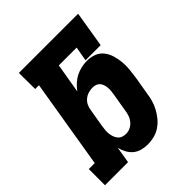

<svg xmlns="http://www.w3.org/2000/svg" viewBox="-203 -867 1006 1006"><g transform="rotate(-45 300.0 -363.5)"><path d="M314 8Q291 8 269 2Q247 -4 231 -17.5Q215 -31 204.5 -50.5Q194 -70 189 -91L174 0H3V-120H47L129 -615H101L100 -735H539L506 -535H394L408 -615H276L248 -450Q261 -468 278 -483.5Q295 -499 315 -509Q335 -519 356 -523.5Q377 -528 398 -528Q425 -528 449.5 -518.5Q474 -509 489.5 -489Q505 -469 512.5 -444Q520 -419 522.5 -393Q525 -367 522.5 -339.5Q520 -312 516 -285L499 -185Q496 -162 489.5 -138.5Q483 -115 471 -93Q459 -71 443 -51.5Q427 -32 406 -18Q385 -4 361 2Q337 8 314 8ZM272 -112Q289 -112 305 -120Q321 -128 332 -142Q343 -156 348 -172Q353 -188 355 -204L372 -304Q374 -316 375 -328Q376 -340 375 -351.5Q374 -363 370 -374Q366 -385 359 -393Q352 -401 341 -404.5Q330 -408 318 -408Q303 -408 287.5 -403.5Q272 -399 258.5 -388Q245 -377 238 -362Q231 -347 229 -332L212 -232Q210 -218 208.5 -204.5Q207 -191 208.5 -178Q210 -165 214 -153Q218 -141 226 -131Q234 -121 246 -116.5Q258 -112 272 -112Z"/></g></svg>

Font: Iosevka Etoile Heavy
Style: Italic
Weight: 900
Italic angle: -9°
Designer: Belleve Invis
Foundry: Belleve Invis
Version: Version 22.1.2; ttfautohint (v1.8.4)